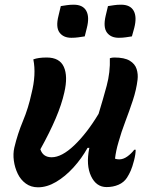

<svg xmlns="http://www.w3.org/2000/svg" viewBox="-20 -788 640 818"><path d="M122 -535Q143 -543 179 -543Q234 -543 252 -503Q270 -463 254 -394Q243 -344 217.5 -284Q192 -224 152 -152Q163 -118 200 -118Q243 -118 296.5 -169Q350 -220 400 -303Q419 -365 434.5 -422.5Q450 -480 448 -540Q457 -543 467 -543Q510 -543 532.5 -529.5Q555 -516 562 -494Q569 -472 566 -448Q561 -406 546 -360.5Q531 -315 514 -270.5Q497 -226 485 -183Q479 -163 475.5 -146Q472 -129 470 -112Q478 -109 488 -109Q505 -109 522 -121Q539 -133 552 -150H558Q558 -131 551 -104Q544 -77 537 -61Q530 -45 521 -31Q508 -11 485 -1Q462 9 434 9Q390 9 368 -37.5Q346 -84 360 -155L361 -158H353Q328 -113 293 -74.5Q258 -36 219 -13Q180 10 142 10Q112 10 90 -6Q68 -22 55.5 -48Q43 -74 39 -103.5Q35 -133 41 -159Q55 -218 78 -273Q101 -328 114 -389Q135 -471 122 -535ZM239 -762Q252 -764 265 -766Q278 -768 294 -768Q333 -768 347.5 -742Q362 -716 350 -669L341 -633Q328 -631 314 -629Q300 -627 284 -627Q250 -627 233.5 -649.5Q217 -672 229 -720ZM440 -762Q454 -764 466.5 -766Q479 -768 496 -768Q535 -768 549.5 -742Q564 -716 552 -669L542 -633Q529 -631 515.5 -629Q502 -627 486 -627Q452 -627 435.5 -649.5Q419 -672 430 -720Z"/></svg>

Font: Recursive Sn Csl St SmB
Style: Italic
Weight: 600
Italic angle: -15°
Version: Version 1.079;hotconv 1.0.112;makeotfexe 2.5.65598; ttfautoh